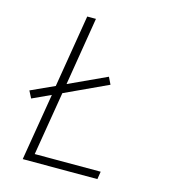

<svg xmlns="http://www.w3.org/2000/svg" viewBox="-109 -825 819 914"><g transform="rotate(15 300.0 -367.5)"><path d="M87 0 142 -331 51 -289 33 -324 149 -377 208 -735H251L196 -399L382 -485L399 -450L188 -352L136 -38H461L455 0Z"/></g></svg>

Font: Iosevka Aile XLt Obl
Style: Regular
Weight: 200
Italic angle: -9°
Designer: Belleve Invis
Foundry: Belleve Invis
Version: Version 31.1.0; ttfautohint (v1.8.4)